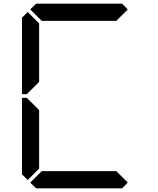

<svg xmlns="http://www.w3.org/2000/svg" viewBox="-20 -1020 856 1040"><path d="M144 -969 175 -1000H641L672 -969L610 -907H590H454H362H226H206ZM672 -31 641 0H175L144 -31L206 -93H226H362H454H590H610ZM130 -45 99 -76V-490H126L130 -485L192 -424V-218V-113V-107ZM130 -515 126 -510H99V-924L130 -955L192 -893V-887V-782V-576Z"/></svg>

Font: DSEG14 Classic
Style: Regular
Weight: 400
Designer: Keshikan(Twitter:@keshinomi_88pro)
Version: Version 0.46